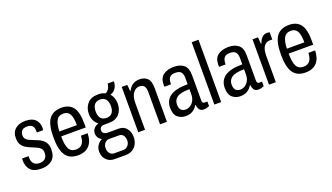

<svg xmlns="http://www.w3.org/2000/svg" viewBox="-77 -1314 3621 2093"><g transform="rotate(-20 1734.0 -268.0)"><path d="M190 12Q100 12 62 -30.5Q24 -73 24 -143Q24 -148 24.5 -153.5Q25 -159 26 -164H101Q101 -158 100.5 -153.5Q100 -149 100 -144Q101 -98 124 -75Q147 -52 190 -52Q232 -52 255 -74.5Q278 -97 278 -140Q278 -171 262.5 -189Q247 -207 222.5 -218Q198 -229 171 -240Q138 -253 107 -270Q76 -287 56.5 -316.5Q37 -346 37 -397Q37 -465 80.5 -501.5Q124 -538 196 -538Q273 -538 311 -501.5Q349 -465 349 -405Q349 -398 348.5 -390Q348 -382 347 -376H273V-399Q273 -474 194 -474Q152 -474 133.5 -453Q115 -432 115 -400Q115 -373 128 -357Q141 -341 163 -331Q185 -321 210 -311Q236 -301 262 -290Q288 -279 310 -262Q332 -245 345.5 -218Q359 -191 359 -149Q359 -65 311.5 -26.5Q264 12 190 12Z M613 12Q515 12 470 -53Q425 -118 425 -263Q425 -411 471.5 -474.5Q518 -538 618 -538Q704 -538 748.5 -482Q793 -426 793 -290V-245H508Q508 -146 531.5 -100.5Q555 -55 613 -55Q660 -55 685.5 -85Q711 -115 713 -179H791Q789 -87 743.5 -37.5Q698 12 613 12ZM508 -302H711Q711 -392 688 -431.5Q665 -471 615 -471Q557 -471 533.5 -426.5Q510 -382 508 -302Z M969 187Q913 187 876.5 149.5Q840 112 840 54Q840 12 861 -19Q882 -50 916 -66Q890 -78 876.5 -101Q863 -124 863 -149Q863 -182 884 -206Q905 -230 939 -239Q907 -261 891 -295.5Q875 -330 875 -371Q875 -442 917 -490Q959 -538 1043 -538Q1090 -538 1125 -520Q1173 -545 1182 -613H1254Q1252 -565 1229 -531.5Q1206 -498 1168 -489Q1189 -466 1199.5 -435.5Q1210 -405 1210 -372Q1210 -300 1169 -252.5Q1128 -205 1047 -205H992Q968 -205 953.5 -193Q939 -181 939 -157Q939 -134 956 -122Q973 -110 999 -110H1127Q1185 -110 1217 -69Q1249 -28 1249 31Q1249 74 1231.5 109.5Q1214 145 1180.5 166Q1147 187 1101 187ZM1043 -265Q1087 -265 1109 -292.5Q1131 -320 1131 -371Q1131 -422 1109 -450Q1087 -478 1043 -478Q999 -478 976.5 -450Q954 -422 954 -371Q954 -320 976.5 -292.5Q999 -265 1043 -265ZM991 126H1093Q1127 126 1148.5 101.5Q1170 77 1170 43Q1170 6 1152.5 -17Q1135 -40 1104 -40H991Q959 -40 939 -16Q919 8 919 43Q919 80 938.5 103Q958 126 991 126Z M1313 0V-526H1377L1384 -454H1390Q1412 -499 1445.5 -518.5Q1479 -538 1521 -538Q1579 -538 1612.5 -505Q1646 -472 1646 -392V0H1566V-375Q1566 -421 1549 -443.5Q1532 -466 1494 -466Q1452 -466 1422 -426.5Q1392 -387 1392 -310V0Z M1862 12Q1807 12 1768.5 -21.5Q1730 -55 1730 -131Q1730 -216 1794 -262Q1858 -308 1998 -308V-383Q1998 -425 1979.5 -448Q1961 -471 1914 -471Q1878 -471 1859.5 -458.5Q1841 -446 1834 -424.5Q1827 -403 1827 -378V-369H1751Q1750 -373 1750 -378Q1750 -383 1750 -389Q1750 -470 1798 -504Q1846 -538 1919 -538Q1992 -538 2034.5 -503Q2077 -468 2077 -384V-91Q2077 -57 2103 -57H2136V-4Q2123 2 2106.5 6.5Q2090 11 2072 11Q2036 11 2021 -11Q2006 -33 2003 -65H1997Q1978 -31 1944.5 -9.5Q1911 12 1862 12ZM1886 -56Q1913 -56 1938.5 -71.5Q1964 -87 1981 -118Q1998 -149 1998 -193V-251Q1895 -250 1854 -221Q1813 -192 1813 -140Q1813 -56 1886 -56Z M2196 0V-723H2275V0Z M2496 12Q2441 12 2402.5 -21.5Q2364 -55 2364 -131Q2364 -216 2428 -262Q2492 -308 2632 -308V-383Q2632 -425 2613.5 -448Q2595 -471 2548 -471Q2512 -471 2493.5 -458.5Q2475 -446 2468 -424.5Q2461 -403 2461 -378V-369H2385Q2384 -373 2384 -378Q2384 -383 2384 -389Q2384 -470 2432 -504Q2480 -538 2553 -538Q2626 -538 2668.5 -503Q2711 -468 2711 -384V-91Q2711 -57 2737 -57H2770V-4Q2757 2 2740.5 6.5Q2724 11 2706 11Q2670 11 2655 -11Q2640 -33 2637 -65H2631Q2612 -31 2578.5 -9.5Q2545 12 2496 12ZM2520 -56Q2547 -56 2572.5 -71.5Q2598 -87 2615 -118Q2632 -149 2632 -193V-251Q2529 -250 2488 -221Q2447 -192 2447 -140Q2447 -56 2520 -56Z M2830 0V-526H2894L2900 -450H2906Q2919 -491 2942.5 -514.5Q2966 -538 3002 -538Q3020 -538 3032 -533V-451H3003Q2960 -451 2934.5 -415.5Q2909 -380 2909 -306V0Z M3252 12Q3154 12 3109 -53Q3064 -118 3064 -263Q3064 -411 3110.5 -474.5Q3157 -538 3257 -538Q3343 -538 3387.5 -482Q3432 -426 3432 -290V-245H3147Q3147 -146 3170.5 -100.5Q3194 -55 3252 -55Q3299 -55 3324.5 -85Q3350 -115 3352 -179H3430Q3428 -87 3382.5 -37.5Q3337 12 3252 12ZM3147 -302H3350Q3350 -392 3327 -431.5Q3304 -471 3254 -471Q3196 -471 3172.5 -426.5Q3149 -382 3147 -302Z"/></g></svg>

Font: Archivo Condensed
Style: Regular
Weight: 400
Width: 3
Designer: Hector Gatti
Foundry: Omnibus-Type
Version: Version 2.001; ttfautohint (v1.8.3)